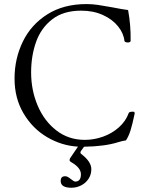

<svg xmlns="http://www.w3.org/2000/svg" viewBox="-20 -696 696 928"><path d="M273.4 179.2Q273.4 167 278.6 161.4Q283.7 155.8 295.9 155.8Q305.7 155.8 321.8 168.9Q337.4 181.6 343.3 181.6Q371.1 181.6 371.1 146.5Q371.1 114.7 325.2 88.4Q316.4 83.5 316.4 79.1Q316.4 74.2 318.4 69.3L356.9 12.7Q277.8 8.3 207.5 -33.2Q137.2 -74.7 93.8 -147.9Q50.3 -221.2 50.3 -315.9Q50.3 -412.1 90.1 -494.4Q129.9 -576.7 208.5 -626.5Q287.1 -676.3 397.9 -676.3Q425.8 -676.3 452.6 -672.4Q479.5 -668.5 522.5 -660.6Q571.3 -650.9 599.1 -647.5Q612.8 -573.2 611.3 -498Q611.3 -494.6 607.2 -492.7Q603 -490.7 597.7 -490.7Q591.8 -490.7 586.9 -492.7Q582 -494.6 581.5 -498Q577.6 -535.2 550.5 -568.8Q523.4 -602.5 477.3 -623.5Q431.2 -644.5 372.6 -644.5Q286.1 -644.5 232.2 -602.5Q178.2 -560.5 154.3 -493.2Q130.4 -425.8 130.4 -345.7Q130.4 -260.3 162.1 -185.5Q193.8 -110.8 252.7 -65.4Q311.5 -20 389.6 -20Q434.6 -20 477.8 -35.4Q521 -50.8 554.4 -80.3Q587.9 -109.9 602.5 -150.4Q603.5 -153.3 609.1 -154.8Q614.7 -156.2 621.1 -156.2Q628.4 -156.2 628.9 -154.8Q630.9 -152.8 630.9 -147Q619.6 -93.3 610.6 -64.9Q601.6 -36.6 588.9 -17.6Q569.8 -14.6 551.3 -8.8Q486.8 11.7 386.2 13.2L370.6 34.7Q368.7 38.6 368.7 41.5Q368.7 44.4 371.6 47.4Q421.4 85 421.4 121.6Q421.4 148.4 407.5 168.9Q393.6 189.5 371.6 200.4Q349.6 211.4 325.2 211.4Q273.4 211.4 273.4 179.2Z"/></svg>

Font: JuniusX Light
Style: Regular
Weight: 300
Designer: Peter S. Baker
Foundry: Briery Creek Software
Version: Version 1.008